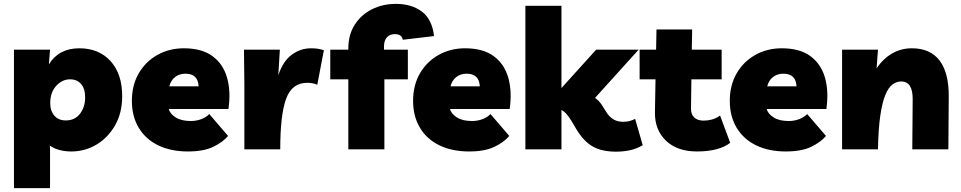

<svg xmlns="http://www.w3.org/2000/svg" viewBox="-20 -770 4954 990"><path d="M52 200V-514H238L232 -438Q283 -521 389 -521Q490 -521 550 -455Q610 -389 610 -274Q610 -188 573.5 -124Q537 -60 477.5 -24.5Q418 11 348 11Q281 11 237 -19L238 0V200ZM319 -149Q366 -149 392.5 -183.5Q419 -218 419 -268Q419 -313 398 -337Q377 -361 341 -361Q301 -361 270 -327.5Q239 -294 239 -238Q239 -198 260.5 -173.5Q282 -149 319 -149Z M949 11Q861 11 796 -20.5Q731 -52 695.5 -111Q660 -170 660 -250Q660 -331 695.5 -392Q731 -453 792 -487Q853 -521 928 -521Q1020 -521 1075 -481Q1130 -441 1150.5 -370.5Q1171 -300 1158 -208H850Q857 -183 886 -164.5Q915 -146 964 -146Q992 -146 1017.5 -155.5Q1043 -165 1059 -182L1156 -69Q1128 -36 1078.5 -12.5Q1029 11 949 11ZM936 -390Q905 -390 883 -373Q861 -356 853 -325H1004Q1001 -390 936 -390Z M1616 -333Q1594 -343 1564 -343Q1485 -343 1455 -260Q1425 -177 1425 0H1240V-334L1238 -514H1423L1415 -382Q1439 -454 1484 -487.5Q1529 -521 1584 -521Q1601 -521 1616.5 -519Q1632 -517 1650 -511Z M1776 0V-361H1683V-514H1776V-518Q1776 -591 1809 -642.5Q1842 -694 1897.5 -722Q1953 -750 2022 -750Q2102 -750 2155 -710.5Q2208 -671 2218 -584L2057 -565Q2052 -594 2016 -594Q1990 -594 1975 -577.5Q1960 -561 1960 -531V-514H2083V-361H1962V0Z M2399 11Q2311 11 2246 -20.5Q2181 -52 2145.5 -111Q2110 -170 2110 -250Q2110 -331 2145.5 -392Q2181 -453 2242 -487Q2303 -521 2378 -521Q2470 -521 2525 -481Q2580 -441 2600.5 -370.5Q2621 -300 2608 -208H2300Q2307 -183 2336 -164.5Q2365 -146 2414 -146Q2442 -146 2467.5 -155.5Q2493 -165 2509 -182L2606 -69Q2578 -36 2528.5 -12.5Q2479 11 2399 11ZM2386 -390Q2355 -390 2333 -373Q2311 -356 2303 -325H2454Q2451 -390 2386 -390Z M2689 0V-740H2875V-316L3054 -514H3273L3048 -265Q3069 -251 3083 -229L3109 -188Q3122 -168 3142.5 -155Q3163 -142 3194 -142Q3212 -142 3226.5 -146Q3241 -150 3255 -157L3294 -21Q3263 -3 3228.5 4.5Q3194 12 3157 12Q3083 12 3036.5 -14.5Q2990 -41 2953 -102L2928 -144Q2915 -166 2902.5 -180.5Q2890 -195 2875 -203V0Z M3574 11Q3472 11 3414 -44.5Q3356 -100 3357 -190L3360 -361H3278V-514H3363L3365 -618H3549L3547 -514H3701V-361H3545L3543 -212Q3542 -181 3559.5 -164.5Q3577 -148 3608 -148Q3629 -148 3650 -153.5Q3671 -159 3693 -174L3745 -34Q3720 -13 3676 -1Q3632 11 3574 11Z M4032 11Q3944 11 3879 -20.5Q3814 -52 3778.5 -111Q3743 -170 3743 -250Q3743 -331 3778.5 -392Q3814 -453 3875 -487Q3936 -521 4011 -521Q4103 -521 4158 -481Q4213 -441 4233.5 -370.5Q4254 -300 4241 -208H3933Q3940 -183 3969 -164.5Q3998 -146 4047 -146Q4075 -146 4100.5 -155.5Q4126 -165 4142 -182L4239 -69Q4211 -36 4161.5 -12.5Q4112 11 4032 11ZM4019 -390Q3988 -390 3966 -373Q3944 -356 3936 -325H4087Q4084 -390 4019 -390Z M4322 0V-514H4507L4500 -417Q4532 -466 4578.5 -493.5Q4625 -521 4682 -521Q4777 -521 4825 -457.5Q4873 -394 4872 -270L4870 0H4684L4686 -260Q4686 -350 4627 -350Q4603 -350 4582 -334.5Q4561 -319 4545 -280.5Q4529 -242 4519 -173.5Q4509 -105 4507 0Z"/></svg>

Font: Livvic Black
Style: Regular
Weight: 900
Designer: Jacques Le Bailly, Baron von Fonthausen
Version: Version 1.001; ttfautohint (v1.8.2)